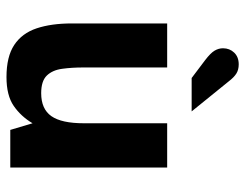

<svg xmlns="http://www.w3.org/2000/svg" viewBox="-104 -658 774 607"><g transform="rotate(90 283.5 -355.0)"><path d="M224.1 12Q159.6 12 122.6 -12.5Q85.6 -37 70.1 -83.3Q54.6 -129.7 54.6 -194.6V-496H193.8V-230.2Q193.8 -194.6 198 -164.1Q202.1 -133.5 219.3 -115.6Q236.6 -97.7 275.1 -97.7Q325.1 -97.7 347.7 -129.9Q370.2 -162.1 370.2 -232.9V-496H510.2V0H391.2L370.2 -70.4Q348.4 -33.6 315.2 -10.8Q282.1 12 224.1 12ZM227.1 -573.4 170.7 -616Q148.1 -633.2 140.6 -646Q133.1 -658.8 133.1 -672.4Q133.1 -693.5 146.9 -707.9Q160.6 -722.2 183.9 -722.2Q201 -722.2 212.9 -714.8Q224.9 -707.4 237.9 -690.4L332.7 -573.4Z"/></g></svg>

Font: Atkinson Hyperlegible Next
Style: Regular
Weight: 400
Designer: Elliott Scott, Megan Eiswerth, Linus Boman, Theodore Petrosky, Letters from Sweden
Foundry: Applied Design Works, Letters from Sweden
Version: Version 2.001